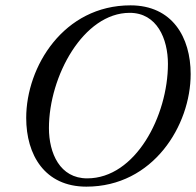

<svg xmlns="http://www.w3.org/2000/svg" viewBox="-20 -684 734 718"><path d="M303 14C553 14 693 -215 693 -407C693 -545 624 -664 468 -664C218 -664 78 -435 78 -243C78 -105 147 14 303 14ZM306 -17C204 -17 163 -111 163 -205C163 -399 292 -636 465 -636C567 -636 608 -539 608 -445C608 -251 487 -17 306 -17Z"/></svg>

Font: EB Garamond
Style: Italic
Weight: 400
Italic angle: -17.2°
Designer: Georg Duffner and Octavio Pardo
Foundry: Georg Duffner
Version: Version 1.000;PS 001.000;hotconv 1.0.88;makeotf.lib2.5.64775